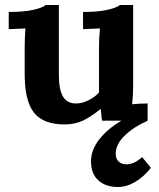

<svg xmlns="http://www.w3.org/2000/svg" viewBox="-20 -484 636 770"><path d="M453 266Q404 266 374.5 239.5Q345 213 345 163Q345 117 378.5 74.5Q412 32 467 0H389L384 -47H383Q347 -17 314 -1Q281 15 239 15Q153 15 116 -32.5Q79 -80 79 -186V-291Q79 -330 82 -370L15 -367V-436Q76 -436 113.5 -444.5Q151 -453 163 -464H216V-185Q216 -125 232.5 -97Q249 -69 285 -69Q308 -69 334 -81.5Q360 -94 377 -113V-291Q377 -334 381 -370L313 -367V-436Q373 -436 410.5 -444.5Q448 -453 461 -464H514V-146Q514 -103 510 -66Q540 -69 572 -69V0H571V1Q519 23 481.5 58.5Q444 94 444 133Q444 152 455.5 163.5Q467 175 488 175Q518 175 550 146L585 189Q558 224 523 245Q488 266 453 266Z"/></svg>

Font: Sumana
Style: Bold
Weight: 700
Designer: Cyreal, Alexei Vanyashin (Devanagari), Olga Karpushina (Latin)
Foundry: Cyreal
Version: Version 1.015;PS 001.015;hotconv 1.0.70;makeotf.lib2.5.58329